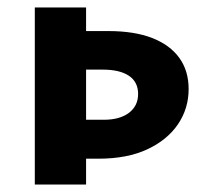

<svg xmlns="http://www.w3.org/2000/svg" viewBox="-20 -493 555 513"><path d="M143 -69V-173H257Q300 -173 324.5 -191.5Q349 -210 349 -242Q349 -274 324.5 -290.5Q300 -307 254 -307H137V-410H269Q339 -410 386.5 -391.5Q434 -373 459 -338.5Q484 -304 484 -255Q484 -203 455.5 -161Q427 -119 373.5 -94Q320 -69 243 -69ZM73 0V-473H210V0Z"/></svg>

Font: Ysabeau SC ExtraBold
Style: Regular
Weight: 800
Designer: Christian Thalmann (Catharsis Fonts)
Version: Version 2.001;gftools[0.9.30]; featfreeze: smcp